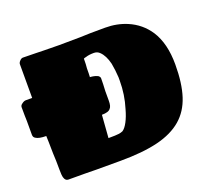

<svg xmlns="http://www.w3.org/2000/svg" viewBox="-102 -715 955 851"><g transform="rotate(-20 375.5 -289.0)"><path d="M85 -1Q71 -1 66 -19Q63 -29 63 -54Q63 -99 61 -133Q61 -168 60 -188Q60 -206 59 -216Q24 -216 10 -226Q1 -231 1 -243V-308Q0 -328 0 -373Q0 -382 9 -388Q19 -396 28 -396H58V-555Q58 -562 65.5 -570Q73 -578 80 -578L138 -577Q152 -576 179 -576Q208 -575 251 -575Q315 -575 351 -576Q386 -578 468 -578Q524 -578 571 -558Q630 -533 665 -480Q705 -418 705 -319Q705 -230 685.5 -170Q666 -110 623 -73Q579 -35 507.5 -17.5Q436 0 329 0H216Q178 -1 85 -1ZM365 -115Q373 -116 383 -120Q396 -128 408.5 -151.5Q421 -175 430 -208Q449 -269 449 -335V-351Q447 -386 441 -418Q431 -459 410 -479Q399 -490 383 -490Q360 -490 345 -485Q335 -483 333 -481Q333 -453 331 -436Q331 -409 330 -395H333Q356 -393 369 -385Q375 -379 375 -373Q375 -346 373 -314V-293V-268Q373 -242 364 -233Q355 -220 323 -220L315 -113Q351 -113 365 -115Z"/></g></svg>

Font: Sigmar One
Style: Regular
Weight: 400
Designer: Vernon Adams
Foundry: Vernon Adams
Version: Version 2.000